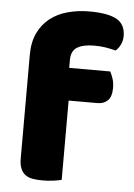

<svg xmlns="http://www.w3.org/2000/svg" viewBox="-51 -718 532 765"><g transform="rotate(5 215.0 -335.5)"><path d="M54 -486Q54 -537 71.5 -573.5Q89 -610 119 -633.5Q149 -657 189.5 -668Q230 -679 276 -679Q350 -679 385 -659.5Q420 -640 420 -593Q420 -573 411.5 -557Q403 -541 393 -533Q374 -538 353.5 -541.5Q333 -545 306 -545Q263 -545 239 -530.5Q215 -516 215 -480V-448H379Q385 -437 390.5 -420.5Q396 -404 396 -384Q396 -349 380.5 -333.5Q365 -318 339 -318H224V-1Q214 2 192.5 5Q171 8 148 8Q126 8 108.5 5Q91 2 79 -7Q67 -16 60.5 -31.5Q54 -47 54 -72Z"/></g></svg>

Font: BALOOCHETTANREGULAR
Style: Book
Weight: 400
Designer: Maithili Shingre and Ek Type
Foundry: Ek Type
Version: Version 1.100;PS 1.000;hotconv 1.0.88;makeotf.lib2.5.647800;